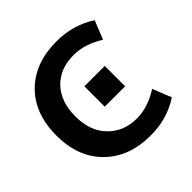

<svg xmlns="http://www.w3.org/2000/svg" viewBox="-192 -907 1085 1085"><g transform="rotate(-45 351.0 -364.5)"><path d="M424.8 -618.2Q315.4 -618.2 251 -550.8Q186.5 -483.4 186.5 -365.2Q186.5 -248 253.4 -179.7Q320.3 -111.3 424.8 -111.3Q512.7 -111.3 603.5 -168.9L648.4 -56.6Q543.9 12.7 411.1 11.7Q240.2 11.7 137.2 -90.3Q34.2 -192.4 34.2 -365.2Q34.2 -538.1 135.7 -639.6Q237.3 -741.2 411.1 -741.2Q543.9 -741.2 648.4 -672.9L603.5 -561.5Q512.7 -618.2 424.8 -618.2ZM342.8 -287.1V-450.2H505.9V-287.1Z"/></g></svg>

Font: Gen Shin Gothic Bold
Style: Bold
Weight: 700
Designer: [Source Han Sans]
Ryoko NISHIZUKA  (kana & ideographs); Paul D. Hunt (Latin, Greek & Cyrillic); Wenlong ZHANG  (bopomofo
Version: Version 1.002.20150607